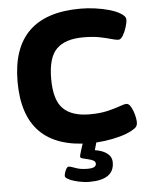

<svg xmlns="http://www.w3.org/2000/svg" viewBox="-60 -758 801 1019"><g transform="rotate(-5 340.0 -248.0)"><path d="M398 8Q41 8 41 -350Q41 -708 407 -708Q445 -708 485 -702.5Q525 -697 560 -687Q595 -677 616 -664Q629 -657 637 -648Q645 -639 645 -629Q645 -614 637.5 -589.5Q630 -565 618.5 -545.5Q607 -526 594 -526Q581 -526 557.5 -533Q534 -540 497.5 -547.5Q461 -555 408 -555Q313 -555 266.5 -509.5Q220 -464 220 -350Q220 -237 266.5 -191Q313 -145 407 -145Q463 -145 503 -154.5Q543 -164 568.5 -173.5Q594 -183 606 -183Q617 -183 625.5 -171Q634 -159 640.5 -141.5Q647 -124 650 -107.5Q653 -91 653 -83Q653 -67 647 -58.5Q641 -50 621 -39Q594 -24 555.5 -13.5Q517 -3 475.5 2.5Q434 8 398 8ZM375 212Q348 212 318 205.5Q288 199 267.5 189Q247 179 247 170Q247 163 250.5 151.5Q254 140 259.5 131Q265 122 271 122Q282 122 307.5 132Q333 142 371 142Q396 142 406.5 136Q417 130 417 119Q417 107 405 101Q393 95 377 91.5Q361 88 349 84.5Q337 81 337 75Q337 72 338 66.5Q339 61 344.5 44Q350 27 362 -10H434L418 47Q459 53 483 71.5Q507 90 507 120Q507 212 375 212Z"/></g></svg>

Font: Asap Semi Expanded ExtraBold
Style: Regular
Weight: 800
Width: 6
Designer: Pablo Cosgaya
Foundry: Omnibus-Type
Version: Version 3.001; ttfautohint (v1.8.4.7-5d5b)